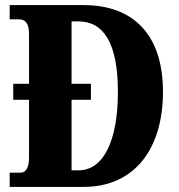

<svg xmlns="http://www.w3.org/2000/svg" viewBox="-20 -734 704 754"><path d="M18 0H308C512 0 620 -154 620 -373C620 -600 502 -714 308 -714H18V-658H55C79 -658 94 -643 94 -601V-405H32V-342H94V-114C94 -77 82 -56 62 -56H18ZM288 -65H261V-342H337V-405H261V-650H288C388 -650 443 -563 443 -373C443 -184 388 -65 288 -65Z"/></svg>

Font: Noto Serif Devanagari ExtraCondensed Black
Style: Regular
Weight: 900
Width: 2
Designer: Universal Thirst, Indian Type Foundry and the Monotype Design Team
Foundry: Monotype Imaging Inc.
Version: Version 2.004